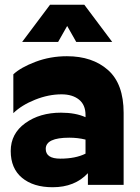

<svg xmlns="http://www.w3.org/2000/svg" viewBox="-20 -776 586 806"><path d="M233 -110Q297 -110 339 -131V-190Q307 -198 271 -198Q172 -198 172 -151Q172 -110 233 -110ZM339 -293Q339 -336 311.5 -358Q284 -380 238 -380Q184 -380 127.5 -357.5Q71 -335 36 -301V-464Q67 -493 129 -516.5Q191 -540 261 -540Q368 -540 433.5 -482Q499 -424 499 -302V0H349V-49Q294 10 201 10Q120 10 72.5 -29.5Q25 -69 25 -142Q25 -215 86 -259Q147 -303 236 -303Q297 -303 339 -284ZM190 -756H334L451 -600H300L262 -667L224 -600H73Z"/></svg>

Font: Roundo
Style: Bold
Weight: 700
Designer: Namrata Goyal (Gurmukhi), Shiva Nallaperumal (Latin)
Foundry: Indian Type Foundry
Version: Version 1.000;PS 1.0;hotconv 1.0.88;makeotf.lib2.5.647800